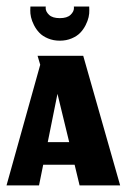

<svg xmlns="http://www.w3.org/2000/svg" viewBox="-26 -559 383 579"><path d="M154.3 -436.3Q174 -436.3 190.2 -443.2Q206.3 -450 216 -460.2Q225.7 -470.3 232.2 -483.2Q238.7 -496 241.2 -507.3Q243.7 -518.7 243.3 -528L243 -539.3H196.7Q197 -537.3 197 -534.7Q197 -524 186.7 -514.2Q176.3 -504.3 154.3 -504.3Q132.3 -504.3 122 -514.2Q111.7 -524 111.7 -534.7L112 -539.3H65.7L65.3 -528Q65 -518.7 67.5 -507.3Q70 -496 76.5 -483.2Q83 -470.3 92.7 -460.2Q102.3 -450 118.5 -443.2Q134.7 -436.3 154.3 -436.3ZM214 0H336.3L225 -390.7H87.3L95.3 -363.7L-6.3 0H91.7L104.3 -62.3H199ZM147.3 -276 182.7 -130.3H118Z"/></svg>

Font: Jomhuria
Style: Regular
Weight: 400
Designer: Arabic design by Kourosh Beigpour, Latin design by Eben Sorkin, engineering by Lasse Fister and Khaled Hosney
Version: Version 1.0000